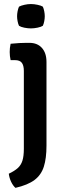

<svg xmlns="http://www.w3.org/2000/svg" viewBox="-20 -710 323 950"><path d="M210 11Q210 73 197 114.2Q184 155.5 150.8 180.5Q117.5 205.5 56.5 219.5Q44.5 209 35.2 189.8Q26 170.5 23.5 149.5Q52 136 68 121.5Q84 107 91 84.8Q98 62.5 98 26.5V-359.5Q98 -385.5 88.2 -399Q78.5 -412.5 53.5 -412.5H32.5Q28 -432.5 28 -452.5Q28 -462 29 -472.5Q30 -483 32.5 -493.5Q54.5 -496 76.2 -497Q98 -498 110.5 -498H125.5Q165 -498 187.5 -472.8Q210 -447.5 210 -403.5ZM64.5 -629.5Q64.5 -641 67 -654Q69.5 -667 74 -677Q84 -682.5 100.8 -686.2Q117.5 -690 133 -690Q148.5 -690 166 -686.2Q183.5 -682.5 192 -677Q196.5 -667 199 -653.8Q201.5 -640.5 201.5 -629.5Q201.5 -618.5 199 -605.2Q196.5 -592 192 -582.5Q184 -577 166.2 -573.2Q148.5 -569.5 133 -569.5Q117.5 -569.5 100.2 -573Q83 -576.5 74 -582.5Q69.5 -592 67 -605.2Q64.5 -618.5 64.5 -629.5Z"/></svg>

Font: Signika Light Medium
Style: Regular
Weight: 500
Version: Version 2.003;gftools[0.9.32]